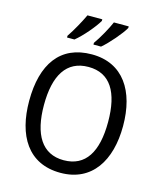

<svg xmlns="http://www.w3.org/2000/svg" viewBox="-136 -1042 968 1151"><g transform="rotate(15 348.0 -467.0)"><path d="M518 -934V-944H426C409 -904 371 -835 342 -795V-784H389C431 -819 497 -896 518 -934ZM354 -934V-944H262C243 -903 207 -837 178 -795V-784H224C270 -821 332 -895 354 -934ZM640 -358C640 -574 544 -725 349 -725C153 -725 57 -587 57 -359C57 -145 147 10 349 10C544 10 640 -143 640 -358ZM149 -358C149 -542 213 -647 349 -647C484 -647 547 -543 547 -358C547 -173 484 -68 348 -68C214 -68 149 -174 149 -358Z"/></g></svg>

Font: Noto Sans Malayalam SemiCondensed
Style: Regular
Weight: 400
Width: 4
Designer: Jelle Bosma - Monotype Design Team
Foundry: Monotype Imaging Inc.
Version: Version 2.104